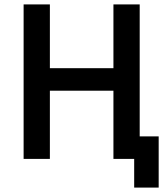

<svg xmlns="http://www.w3.org/2000/svg" viewBox="-20 -720 760 870"><path d="M87 -700H206V-411H494V-700H613V-102H699V130H588V0H494V-309H206V0H87Z"/></svg>

Font: Golos UI Medium
Style: Regular
Weight: 500
Designer: A.Korolkova, Vitaly Kuzmin
Foundry: ParaType Ltd
Version: Version 2.000